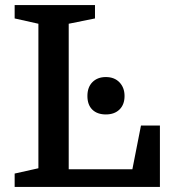

<svg xmlns="http://www.w3.org/2000/svg" viewBox="-20 -740 680 760"><path d="M252 -646V-70H504L538 -243H613V0H38V-53L132 -74V-646L38 -667V-720H356V-667ZM326 -360Q326 -395 346 -415Q366 -435 399 -435Q433 -435 453 -414Q473 -393 473 -360Q473 -326 453 -306.5Q433 -287 399 -287Q365 -287 345.5 -306Q326 -325 326 -360Z"/></svg>

Font: Domine SemiBold
Style: Regular
Weight: 600
Designer: Pablo Impallari, Rodrigo Fuenzalida, Brenda Gallo
Foundry: Pablo Impallari, Rodrigo Fuenzalida, Brenda Gallo
Version: Version 2.000